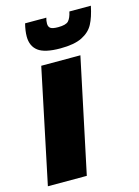

<svg xmlns="http://www.w3.org/2000/svg" viewBox="-112 -767 599 829"><g transform="rotate(-15 187.5 -352.5)"><path d="M-3 0 104 -510H279L171 0ZM76 -648Q76 -673 84 -705H179Q175 -693 175 -679Q175 -665 184 -658.5Q193 -652 218 -652Q253 -652 264.5 -664.5Q276 -677 282 -705H378Q368 -656 352 -626Q336 -596 301 -578.5Q266 -561 204 -561Q134 -561 105 -583Q76 -605 76 -648Z"/></g></svg>

Font: Saira Semi Condensed ExtraBold
Style: Italic
Weight: 800
Width: 4
Italic angle: -12°
Designer: Hector Gatti with collaboration of the Omnibus-Type team
Foundry: Omnibus-Type
Version: Version 1.001; ttfautohint (v1.8)